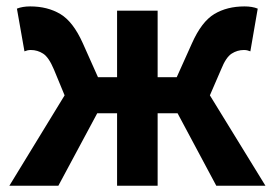

<svg xmlns="http://www.w3.org/2000/svg" viewBox="-20 -594 879 614"><path d="M9.9 0 186.6 -289.1 152.3 -372.1Q136 -410.9 117.9 -422.5Q99.9 -434.1 78.6 -434.1Q72.9 -434.1 68 -433Q63.2 -431.8 58.2 -429.8L34.1 -566.4Q51.9 -573.5 76.6 -573.5Q132 -573.5 173 -549.1Q214 -524.6 244.9 -455.6L293.3 -347.2H354.4V-559.8H484.1V-347.2H545.2L593.9 -455.6Q624.6 -524.6 665.3 -549.1Q706 -573.5 761.9 -573.5Q786.8 -573.5 804.2 -566.4L780.6 -429.8Q775.6 -431.8 770.8 -433Q765.9 -434.1 759.9 -434.1Q738.9 -434.1 720.8 -422.5Q702.6 -410.9 687.1 -372.1L651.2 -289.1L828.9 0H671.7L547.9 -231.7H484.1V0H354.4V-231.7H290.9L166.6 0Z"/></svg>

Font: Shanggu Sans SC VF
Style: Regular
Weight: 250
Designer: GuiWonder
Version: Version 1.021